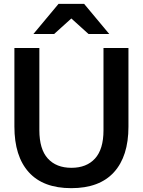

<svg xmlns="http://www.w3.org/2000/svg" viewBox="-20 -970 744 1000"><path d="M351 10Q205 10 130 -73Q55 -156 55 -311V-720H185V-292Q185 -193 229 -144.5Q273 -96 352 -96Q431 -96 475 -144.5Q519 -193 519 -291V-720H649V-310Q649 -156 573.5 -73Q498 10 351 10ZM154 -793 285 -950H418L549 -793H441L297 -923H406L262 -793Z"/></svg>

Font: Instrument Sans SemiBold
Style: Regular
Weight: 600
Designer: Rodrigo Fuenzalida
Foundry: fragTYPE
Version: Version 1.000;gftools[0.9.28]